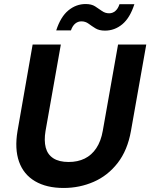

<svg xmlns="http://www.w3.org/2000/svg" viewBox="-20 -921 746 953"><path d="M296 12Q211 12 154 -21.5Q97 -55 74.5 -118.5Q52 -182 67 -271L142 -700H282L206 -271Q198 -223 207 -188.5Q216 -154 244.5 -135.5Q273 -117 321 -117Q366 -117 400.5 -134Q435 -151 458 -185.5Q481 -220 490 -271L566 -700H706L630 -271Q613 -175 564 -112Q515 -49 445 -18.5Q375 12 296 12ZM259 -770Q281 -838 319.5 -869.5Q358 -901 405 -901Q434 -901 452 -889.5Q470 -878 486 -866.5Q502 -855 522 -855Q539 -855 552.5 -866.5Q566 -878 573 -900H647Q625 -832 587 -800.5Q549 -769 501 -769Q472 -769 453.5 -780.5Q435 -792 419.5 -803.5Q404 -815 384 -815Q367 -815 353.5 -804Q340 -793 332 -770Z"/></svg>

Font: DM Sans 18pt ExtraBold
Style: Italic
Weight: 800
Italic angle: -10°
Designer: Colophon Foundry, Jonny Pinhorn
Foundry: Colophon Foundry
Version: Version 4.004;gftools[0.9.30]